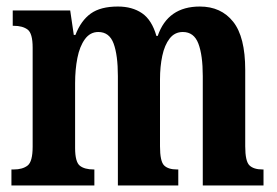

<svg xmlns="http://www.w3.org/2000/svg" viewBox="-20 -568 847 588"><path d="M15 0V-49H22Q49 -49 64.5 -61Q80 -73 80 -119V-422Q80 -466 64.5 -477.5Q49 -489 22 -489H19V-536H195L206 -461H211Q228 -505 258 -526.5Q288 -548 341 -548Q385 -548 415 -527.5Q445 -507 459 -458H463Q494 -548 592 -548Q657 -548 694 -501.5Q731 -455 731 -354V-120Q731 -74 744 -61.5Q757 -49 784 -49H787V0H601V-335Q601 -399 587.5 -434.5Q574 -470 540 -470Q515 -470 499.5 -450Q484 -430 477 -397Q470 -364 470 -325V-120Q470 -74 482.5 -61.5Q495 -49 522 -49H526V0H341V-335Q341 -399 328 -434.5Q315 -470 281 -470Q256 -470 240 -448Q224 -426 217 -390.5Q210 -355 210 -313V-115Q210 -72 224.5 -60.5Q239 -49 267 -49H269V0Z"/></svg>

Font: Noto Serif Tamil ExtraCondensed
Style: Bold
Weight: 700
Width: 2
Designer: Indian Type Foundry, Tom Grace, and the Monotype Design Team
Foundry: Monotype Imaging Inc.
Version: Version 2.004; ttfautohint (v1.8.4.7-5d5b)